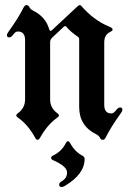

<svg xmlns="http://www.w3.org/2000/svg" viewBox="-20 -543 511 759"><path d="M7.3 0ZM189.9 71.8Q223.6 55.7 240.2 22.9Q244.1 15.1 248.5 15.1Q252.9 15.1 257.3 22.5Q274.4 55.7 306.2 72.8Q314.5 77.1 314.5 85.4Q314.5 145.5 236.3 191.9Q228.5 196.3 223.6 196.3Q213.9 196.3 213.9 186Q213.9 179.2 225.1 172.9Q245.1 161.1 245.1 138.7Q245.1 114.3 189.9 90.3Q182.1 86.9 182.1 81.1Q182.1 75.2 189.9 71.8ZM7.3 -404.8Q7.3 -409.2 15.1 -419.9Q52.7 -471.7 73.7 -514.2Q78.1 -522.9 85.2 -522.9Q92.3 -522.9 96.2 -514.6Q100.1 -506.3 111.8 -500.5Q160.6 -476.1 174.3 -427.7Q176.8 -420.9 179.7 -420.9Q182.6 -420.9 185.5 -423.8L287.6 -519Q292 -522.9 295.4 -522.9Q298.8 -522.9 301.8 -519Q350.6 -462.9 412.1 -437.5Q425.3 -432.1 425.3 -426.8Q425.3 -421.4 414.1 -416Q392.1 -404.8 392.1 -376V-128.4Q392.1 -94.7 419.9 -94.7Q429.7 -94.7 438 -106.4Q446.3 -118.2 455.1 -118.2Q463.9 -118.2 463.9 -108.4Q463.9 -104 456.1 -93.3Q418.9 -41.5 397.5 1Q393.1 9.8 386 9.8Q378.9 9.8 375 1.5Q371.1 -6.8 359.4 -12.7Q293 -45.9 293 -119.6V-387.2Q293 -394 288.1 -397.5Q257.8 -418 242.2 -437.5Q240.2 -439.9 237.5 -439.9Q234.9 -439.9 232.4 -437.5L186.5 -394.5Q178.2 -386.7 178.2 -376.5V-149.9Q178.2 -115.7 207.5 -94.7Q212.9 -90.8 212.9 -86.7Q212.9 -82.5 206.5 -78.1Q166.5 -49.3 138.7 1Q133.8 9.8 128.7 9.8Q123.5 9.8 118.7 1Q89.8 -51.3 50.8 -78.1Q44.4 -82.5 44.4 -86.7Q44.4 -90.8 49.8 -94.7Q79.1 -115.2 79.1 -149.9V-384.8Q79.1 -418.5 50.8 -418.5Q41 -418.5 32.7 -406.7Q24.4 -395 15.9 -395Q7.3 -395 7.3 -404.8Z"/></svg>

Font: UnifrakturMaguntia21
Style: Book
Weight: 400
Designer: j. 'mach' wust, Gerrit Ansmann, Georg Duffner, based on a font by Peter Wiegel, original typeface by Carl Albert Fahrenw
Version: Version 2017-03-19